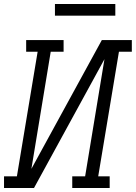

<svg xmlns="http://www.w3.org/2000/svg" viewBox="-33 -934 675 954"><path d="M-13 0V-58H51L154 -677H97V-735H283V-677H219L123 -95L473 -735H622V-677H558L455 -58H512V0H326V-58H390L486 -640L136 0ZM240 -856V-914H540V-856Z"/></svg>

Font: Iosevka Curly Slab LtEx
Style: Italic
Weight: 300
Width: 7
Italic angle: -9°
Monospace: yes
Designer: Belleve Invis
Foundry: Belleve Invis
Version: Version 11.1.0; ttfautohint (v1.8.3)